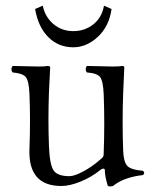

<svg xmlns="http://www.w3.org/2000/svg" viewBox="-20 -647 547 678"><path d="M130.9 -627Q139.2 -586.9 168.7 -562Q198.2 -537.1 238.8 -537.1Q279.3 -537.1 309.6 -561Q339.8 -585 347.2 -627L374 -615.2Q365.2 -553.7 325.4 -516.8Q285.6 -480 238.8 -480Q186.5 -480 150.6 -515.9Q114.7 -551.8 104 -615.2ZM196.8 9.8Q79.1 9.8 84 -120.1Q87.9 -220.7 84 -315.9Q82 -361.3 71 -374.8Q60.1 -388.2 24.9 -391.1Q20.5 -395.5 20.5 -402.6Q20.5 -409.7 24.9 -414.1Q95.2 -412.1 116.2 -412.1Q139.2 -412.1 148.9 -414.1Q157.2 -414.1 157.2 -408.2Q154.3 -354.5 152.8 -319.8Q149.4 -224.6 152.8 -132.8Q155.3 -66.4 168.9 -45.9Q182.1 -24.9 225.1 -24.9Q242.7 -24.9 273.4 -41.3Q304.2 -57.6 331.1 -81.1L337.9 -86.9Q341.3 -89.8 342 -90.6Q342.8 -91.3 344.2 -94Q345.7 -96.7 345.9 -99.4Q346.2 -102.1 346.2 -107.9Q350.1 -210.9 346.2 -314Q344.2 -360.8 333.5 -374.8Q322.8 -388.7 287.1 -391.1Q282.7 -395.5 282.7 -402.6Q282.7 -409.7 287.1 -414.1Q357.4 -412.1 377.9 -412.1Q402.3 -412.1 412.1 -414.1Q418.9 -414.1 418.9 -408.2Q416 -353 415 -319.8Q411.1 -213.9 415 -113.8Q416.5 -76.2 429 -61.8Q441.4 -47.4 484.9 -43.9Q489.3 -39.6 489.3 -36.4Q489.3 -33.2 484.9 -28.8Q416.5 -21 378.9 9.8Q368.2 12.7 360.8 9.8Q350.1 -24.9 350.1 -46.9Q349.6 -51.8 345 -51.5Q340.3 -51.3 335.9 -47.9Q301.8 -20.5 263.7 -5.4Q225.6 9.8 196.8 9.8Z"/></svg>

Font: Linux Libertine Display G
Style: Regular
Weight: 400
Designer: Philipp H. Poll
Foundry: Philipp H. Poll
Version: Version 5.0.9